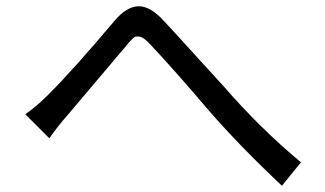

<svg xmlns="http://www.w3.org/2000/svg" viewBox="-20 -643 1040 615"><path d="M883 -48Q746 -177 648 -290Q540 -417 464 -498Q439 -526 424 -526H416Q408 -526 384 -496L197 -275Q162 -235 138 -200L61 -277Q97 -302 135 -340Q216 -421 344 -573Q385 -623 425 -623Q461 -623 503.5 -577.5Q546 -532 601 -471L696 -367Q813 -232 944 -123Z"/></svg>

Font: Source Han Sans & Saira Hybrid
Style: Regular
Weight: 400
Designer: Ryoko NISHIZUKA 西塚涼子 (kana & ideographs); Paul D. Hunt (Latin, Greek & Cyrillic); Wenlong ZHANG 张文龙 (bopomofo); Sandoll 
Foundry: Adobe Systems Incorporated
Version: Version 1.00;August 2, 2021;FontCreator 13.0.0.2675 64-bit